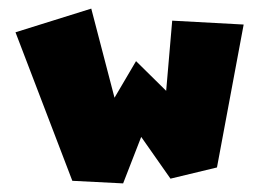

<svg xmlns="http://www.w3.org/2000/svg" viewBox="-20 -439 607 446"><path d="M16 -364 148 -19 266 -13 308 -121 376 -24 484 -50 546 -382 380 -391 366 -228 296 -297 246 -212 192 -419Z"/></svg>

Font: Super Mario
Style: Regular
Weight: 400
Version: Version 1.0